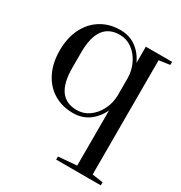

<svg xmlns="http://www.w3.org/2000/svg" viewBox="-187 -661 1016 1077"><g transform="rotate(30 321.0 -122.0)"><path d="M332 263 451 253V-104Q426 -51 383 -20.5Q340 10 282 10Q211 10 157 -23Q103 -56 73 -116.5Q43 -177 43 -258Q43 -339 73 -399.5Q103 -460 157 -493.5Q211 -527 282 -527Q340 -527 383 -496.5Q426 -466 451 -412V-517H621V-497L551 -487V253L621 263V283H332ZM451 -200V-315Q450 -365 428.5 -408Q407 -451 371.5 -476.5Q336 -502 292 -502Q153 -502 153 -308V-208Q153 -15 292 -15Q336 -15 371.5 -40.5Q407 -66 428.5 -108.5Q450 -151 451 -200Z"/></g></svg>

Font: Prata
Style: Regular
Weight: 400
Designer: Ivan Petrov
Foundry: Cyreal
Version: Version 2.000